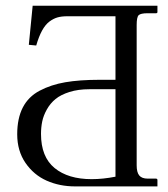

<svg xmlns="http://www.w3.org/2000/svg" viewBox="-20 -666 602 686"><path d="M392.6 -347.2H299.3Q259.3 -347.2 228.3 -337.4Q197.3 -327.6 178.5 -312.3Q159.7 -296.9 147.5 -275.1Q135.3 -253.4 130.9 -232.2Q126.5 -210.9 126.5 -187.5Q126.5 -105.5 175 -65.7Q223.6 -25.9 307.6 -25.9Q347.7 -25.9 392.6 -34.7ZM468.3 -576.7V-75.2Q468.3 -50.3 477.5 -39.1Q486.8 -27.8 507.8 -27.8H537.6Q542.5 -27.3 542.5 -22.9V0H248.5Q192.9 0 146.7 -20.5Q100.6 -41 71 -84Q41.5 -127 41.5 -186Q41.5 -243.2 61.5 -282Q81.5 -320.8 121.8 -342Q162.1 -363.3 213.1 -372.1Q264.2 -380.9 335.9 -380.9H392.6V-607.9H219.7Q200.2 -607.9 185.5 -603.8Q170.9 -599.6 156.5 -588.9Q142.1 -578.1 130.4 -556.9Q118.7 -535.6 109.4 -503.4L83 -505.9L96.7 -645.5H542.5V-623Q542.5 -618.7 537.6 -618.7H507.8Q482.4 -618.7 475.3 -611.6Q468.3 -604.5 468.3 -576.7Z"/></svg>

Font: Libertinage
Style: b
Weight: 400
Designer: OSP
Foundry: OSP
Version: Version 1.0; 2008; OFL relea